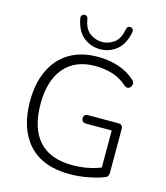

<svg xmlns="http://www.w3.org/2000/svg" viewBox="-134 -1037 990 1147"><g transform="rotate(15 361.0 -463.5)"><path d="M405 8Q238 8 151 -87Q64 -182 64 -353Q64 -464 102.5 -545Q141 -626 213.5 -669.5Q286 -713 389 -713Q455 -713 515 -694Q575 -675 620 -634Q634 -622 631 -606.5Q628 -591 615.5 -583Q603 -575 587 -587Q546 -624 496 -640Q446 -656 388 -656Q263 -656 196 -576.5Q129 -497 129 -353Q129 -204 198.5 -126Q268 -48 406 -48Q500 -48 581 -80V-309H423Q394 -309 394 -336Q394 -361 423 -361H608Q636 -361 636 -333V-64Q636 -40 620 -32Q580 -15 520.5 -3.5Q461 8 405 8ZM387 -760Q330 -760 285 -795.5Q240 -831 226 -908Q224 -920 230 -927Q236 -934 245 -935Q264 -936 268 -915Q278 -854 312.5 -829.5Q347 -805 387 -805Q427 -805 461 -829.5Q495 -854 506 -915Q510 -936 529 -935Q538 -934 544 -927Q550 -920 548 -908Q533 -831 488.5 -795.5Q444 -760 387 -760Z"/></g></svg>

Font: Nunito Light
Style: Regular
Weight: 300
Designer: Vernon Adams
Foundry: Vernon Adams
Version: Version 3.601; ttfautohint (v1.8.2.53-6de2)